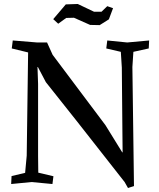

<svg xmlns="http://www.w3.org/2000/svg" viewBox="-20 -913 797 963"><path d="M618 -700 728 -710 726 -670 649 -653 644 -577 652 20 622 30 605 0 364 -307 210 -501 170 -577H168L171 -492V-132L172 -47L248 -29L243 10L138 0L36 10L38 -30L106 -46L114 -132L121 -650L39 -670L44 -710L166 -700H216L244 -638L509 -285L593 -149H595L594 -245L591 -574L586 -653L513 -670L518 -710ZM272 -794 247 -817 310 -891 370 -893 452 -854H489L518 -882L547 -872L526 -816L480 -787L432 -788L351 -824L312 -823Z"/></svg>

Font: Alike Angular
Style: Regular
Weight: 400
Version: Version 1.210